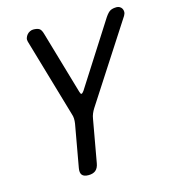

<svg xmlns="http://www.w3.org/2000/svg" viewBox="-111 -829 823 929"><g transform="rotate(-15 300.0 -365.0)"><path d="M218 10Q195 10 186 -1Q177 -12 181 -35L219 -248Q221 -261 220.5 -273Q220 -285 216 -296L101 -690Q98 -700 101 -709Q104 -718 110 -725Q116 -732 124.5 -736Q133 -740 141 -740Q160 -740 170.5 -734Q181 -728 187 -706L279 -390Q282 -379 286.5 -379Q291 -379 299 -390L501 -706Q516 -728 528 -734Q540 -740 559 -740Q567 -740 574 -736Q581 -732 585 -725Q589 -718 589 -709Q589 -700 583 -690L328 -296Q321 -285 316 -273Q311 -261 309 -248L271 -35Q267 -12 254 -1Q241 10 218 10Z"/></g></svg>

Font: Maple Mono
Style: Italic
Weight: 400
Italic angle: -10°
Monospace: yes
Designer: subframe7536
Version: Version 7.300